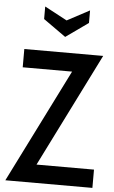

<svg xmlns="http://www.w3.org/2000/svg" viewBox="-61 -975 601 1015"><g transform="rotate(5 239.0 -467.0)"><path d="M7 0 308.5 -603H46.5V-700H465L164 -97H469V0ZM137 -933.5V-867L256 -782.5L375 -867V-933.5L256 -870Z"/></g></svg>

Font: Cabin Condensed Medium
Style: Regular
Weight: 500
Width: 3
Designer: Pablo Impallari
Foundry: Pablo Impallari. http://www.impallari.com Igino Marini. http://www.ikern.com
Version: Version 3.001; ttfautohint (v1.8.3)